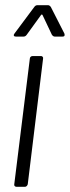

<svg xmlns="http://www.w3.org/2000/svg" viewBox="-20 -720 269 740"><path d="M35 -10 95 -494Q95 -498 98 -501Q101 -504 106 -504H138Q142 -504 144.5 -501Q147 -498 146 -494L87 -10Q86 -6 83 -3Q80 0 76 0H44Q39 0 36.5 -3Q34 -6 35 -10ZM36 -591 112 -693Q117 -700 124 -700H165Q171 -700 176 -693L228 -591Q229 -589 229 -585Q229 -579 221 -579H191Q185 -579 180 -586L144 -662Q143 -664 141 -664Q139 -664 138 -662L83 -586Q78 -579 71 -579H41Q35 -579 33.5 -582.5Q32 -586 36 -591Z"/></svg>

Font: Barlow Condensed Light
Style: Italic
Weight: 300
Width: 3
Italic angle: -7°
Designer: Jeremy Tribby
Foundry: Tribby Type
Version: Version 1.408